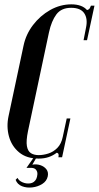

<svg xmlns="http://www.w3.org/2000/svg" viewBox="-20 -725 456 885"><path d="M52 103.8 60.8 95Q66.8 108 84 115.4Q101.2 122.8 119.4 120.1Q137.5 117.5 147 100.2Q151.5 90.5 152.4 78Q153.2 65.5 145.1 56.4Q137 47.2 115.8 48.8H102L135.2 1.5H148L129 34Q147.8 30.5 165.6 36.2Q183.5 42 193.8 55.2Q204 68.5 200.2 87.5Q195.5 109.8 175 122.8Q154.5 135.8 128.8 138.8Q103 141.8 81.4 133.4Q59.8 125 52 103.8ZM158.2 6Q102.5 6 68 -22.8Q33.5 -51.5 21.2 -96.6Q9 -141.8 19.5 -190.2L88.5 -514.5Q99.2 -566.2 132 -609.4Q164.8 -652.5 211.2 -678.8Q257.8 -705 309.2 -705Q333 -705 351.4 -698.4Q369.8 -691.8 381.2 -678.5Q389 -680.8 392 -684.5Q395 -688.2 399.2 -699H415.5L381.2 -539.8H365.2L376.8 -599.2Q385 -639.2 368.1 -664.1Q351.2 -689 307.8 -689Q262.8 -689 240 -658.8Q217.2 -628.5 205.8 -576L109 -120.5Q99.8 -75.2 104 -51.6Q108.2 -28 122.5 -19Q136.8 -10 158.5 -10Q179.8 -10 202.9 -17.4Q226 -24.8 244.2 -43.1Q262.5 -61.5 269.2 -93.8L287.5 -179H304.5L266.2 0H249.2Q251 -8.5 249.9 -13.9Q248.8 -19.2 241.5 -21Q224.5 -7.8 204 -0.9Q183.5 6 158.2 6Z"/></svg>

Font: Emberly Black
Style: Italic
Weight: 900
Italic angle: -12°
Designer: Rajesh Rajput
Foundry: Rajesh Rajput
Version: Version 1.000